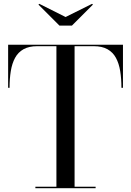

<svg xmlns="http://www.w3.org/2000/svg" viewBox="-20 -984 684 1004"><path d="M165 0V-7.5H275V-742.5H175Q131 -742.5 102.8 -726.5Q74.5 -710.5 58.8 -681.5Q43 -652.5 36.5 -612.5Q30 -572.5 30 -525H22.5V-750H623V-525H615Q615 -572.5 608.5 -612.5Q602 -652.5 586.2 -681.5Q570.5 -710.5 542.2 -726.5Q514 -742.5 470 -742.5H370V-7.5H480V0ZM291 -850 181 -960 185.5 -964 323 -895 461.5 -964 466 -960 356 -850Z"/></svg>

Font: Bodoni Moda 28pt
Style: Regular
Weight: 400
Designer: Owen Earl
Foundry: indestructible type
Version: Version 2.005